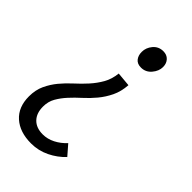

<svg xmlns="http://www.w3.org/2000/svg" viewBox="-217 -572 839 839"><g transform="rotate(45 202.5 -152.0)"><path d="M272 -499Q294 -499 307 -485Q320 -471 320 -449Q320 -424 301 -401.5Q282 -379 253 -379Q230 -379 218.5 -393.5Q207 -408 207 -430Q207 -456 225 -477.5Q243 -499 272 -499ZM269 -286Q266 -244 250.5 -212Q235 -180 213 -153.5Q191 -127 166 -104.5Q141 -82 120 -59Q99 -36 85 -11.5Q71 13 71 44Q71 85 93.5 108Q116 131 156 131Q185 131 212.5 117Q240 103 262 79L302 125Q273 156 233 175.5Q193 195 148 195Q78 195 37 158.5Q-4 122 -4 56Q-4 16 10.5 -15Q25 -46 46.5 -72Q68 -98 94 -121.5Q120 -145 143 -170.5Q166 -196 182.5 -225Q199 -254 203 -292Z"/></g></svg>

Font: mr_Source Sans Pro
Style: Italic
Weight: 400
Italic angle: -11°
Designer: Paul D. Hunt
Foundry: Adobe Systems Incorporated
Version: Version 1.036;July 10, 2024;FontCreator 11.5.0.2430 64-bit